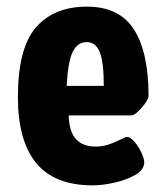

<svg xmlns="http://www.w3.org/2000/svg" viewBox="-20 -551 494 579"><path d="M34 -258Q34 -406 88.5 -468.5Q143 -531 242 -531Q340 -531 384 -462Q428 -393 428 -262Q428 -250 407.5 -226.5Q387 -203 377 -203H187Q189 -152 210 -130.5Q231 -109 267 -109Q289 -109 307 -115Q325 -121 342 -129.5Q359 -138 363 -138Q373 -138 385.5 -123.5Q398 -109 406.5 -90.5Q415 -72 415 -62Q415 -39 388 -23.5Q361 -8 324.5 0Q288 8 260 8Q144 8 89 -59.5Q34 -127 34 -258ZM293 -292Q293 -363 281 -393.5Q269 -424 241 -424Q214 -424 199.5 -395Q185 -366 181 -292Z"/></svg>

Font: Asap Condensed
Style: Bold
Weight: 700
Designer: Pablo Cosgaya
Foundry: Omnibus-Type
Version: Version 1.010; ttfautohint (v1.8)